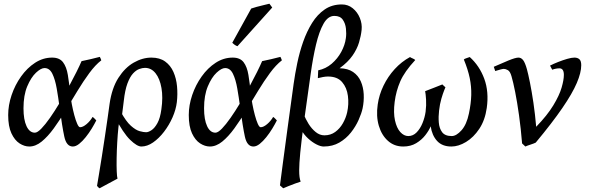

<svg xmlns="http://www.w3.org/2000/svg" viewBox="-20 -766 3161 1030"><path d="M523.4 -442.4Q491.2 -417.5 459.2 -374Q427.2 -330.6 395.5 -278.3Q363.8 -226.1 332 -173.6Q300.3 -121.1 268.3 -77.1Q236.3 -33.2 203.6 -6.6Q170.9 20 137.2 20Q110.8 20 84.7 3.2Q58.6 -13.7 41.3 -50.8Q23.9 -87.9 23.9 -148.9Q23.9 -201.7 42.2 -255.9Q60.5 -310.1 93 -355.7Q125.5 -401.4 168.2 -429.2Q210.9 -457 259.8 -457Q299.3 -457 318.1 -432.1Q336.9 -407.2 344 -363.8Q351.1 -320.3 356.9 -264.2Q359.4 -238.3 365.2 -207.3Q371.1 -176.3 378.7 -147.9Q386.2 -119.6 394.3 -101.6Q402.3 -83.5 409.7 -83.5Q424.8 -83.5 444.6 -100.3Q464.4 -117.2 476.6 -138.7Q482.9 -134.8 487.8 -129.4Q492.7 -124 496.6 -120.1Q486.8 -100.6 472.2 -76.4Q457.5 -52.2 439.9 -30.3Q422.4 -8.3 404.5 5.9Q386.7 20 370.6 20Q336.4 20 325 -33Q313.5 -85.9 299.3 -191.9Q292.5 -243.7 284.2 -291.5Q275.9 -339.4 261 -370.1Q246.1 -400.9 218.8 -400.9Q199.7 -400.9 173.1 -376Q146.5 -351.1 126.2 -303Q106 -254.9 106 -185.1Q106 -124 122.3 -89.1Q138.7 -54.2 167 -54.2Q180.7 -54.2 201.9 -76.2Q223.1 -98.1 248.3 -134Q273.4 -169.9 299.3 -213.1Q325.2 -256.3 348.6 -299.8Q372.1 -343.3 390.1 -379.6Q408.2 -416 417.5 -438Q438.5 -442.4 465.6 -448.5Q492.7 -454.6 515.6 -460.9Q518.6 -456.1 520.3 -450.9Q522 -445.8 523.4 -442.4Z M928.7 -217.8Q923.8 -177.7 905.5 -136.2Q887.2 -94.7 859.9 -59.1Q832.5 -23.4 801 -1.7Q769.5 20 738.3 20Q715.3 20 678.2 -15.9Q641.1 -51.8 594.7 -140.6Q601.1 -145.5 602.1 -151.1Q603 -156.7 607.2 -161.4Q611.3 -166 627 -168Q655.8 -114.7 682.1 -91.3Q708.5 -67.9 729.5 -62.3Q750.5 -56.6 763.7 -56.6Q775.9 -56.6 792.7 -67.6Q809.6 -78.6 824.5 -105.5Q839.4 -132.3 845.7 -179.7Q855 -243.7 846.2 -293.9Q837.4 -344.2 814.5 -373Q791.5 -401.9 757.8 -401.9Q744.1 -401.9 727.1 -395.8Q710 -389.6 693.4 -371.6Q676.8 -353.5 663.6 -318.1Q650.4 -282.7 644 -224.1Q642.1 -208 638.9 -182.9Q635.7 -157.7 633.1 -137.7Q630.4 -117.7 630.4 -117.7Q625 -139.2 621.6 -124.8Q618.2 -110.4 615.2 -82Q611.3 -45.4 608.9 -2.2Q606.4 41 605.7 82Q605 123 606.2 153.1Q607.4 183.1 610.4 192.4Q591.3 203.1 562 218.3Q532.7 233.4 514.2 244.1Q509.8 241.7 506.8 238.5Q503.9 235.4 500.5 231Q503.9 211.9 510.7 170.2Q517.6 128.4 526.1 75.2Q534.7 22 542.7 -33Q550.8 -87.9 557.6 -134.8Q564.5 -181.6 567.9 -209Q580.1 -293.5 615.2 -348.4Q650.4 -403.3 697.5 -430.2Q744.6 -457 792 -457Q836.9 -457 866 -436Q895 -415 910.4 -380.1Q925.8 -345.2 929.7 -303Q933.6 -260.7 928.7 -217.8Z M1492.2 -442.4Q1460 -417.5 1428 -374Q1396 -330.6 1364.3 -278.3Q1332.5 -226.1 1300.8 -173.6Q1269 -121.1 1237.1 -77.1Q1205.1 -33.2 1172.4 -6.6Q1139.6 20 1106 20Q1079.6 20 1053.5 3.2Q1027.3 -13.7 1010 -50.8Q992.7 -87.9 992.7 -148.9Q992.7 -201.7 1011 -255.9Q1029.3 -310.1 1061.8 -355.7Q1094.2 -401.4 1137 -429.2Q1179.7 -457 1228.5 -457Q1268.1 -457 1286.9 -432.1Q1305.7 -407.2 1312.7 -363.8Q1319.8 -320.3 1325.7 -264.2Q1328.1 -238.3 1334 -207.3Q1339.8 -176.3 1347.4 -147.9Q1355 -119.6 1363 -101.6Q1371.1 -83.5 1378.4 -83.5Q1393.6 -83.5 1413.3 -100.3Q1433.1 -117.2 1445.3 -138.7Q1451.7 -134.8 1456.5 -129.4Q1461.4 -124 1465.3 -120.1Q1455.6 -100.6 1440.9 -76.4Q1426.3 -52.2 1408.7 -30.3Q1391.1 -8.3 1373.3 5.9Q1355.5 20 1339.4 20Q1305.2 20 1293.7 -33Q1282.2 -85.9 1268.1 -191.9Q1261.2 -243.7 1252.9 -291.5Q1244.6 -339.4 1229.7 -370.1Q1214.8 -400.9 1187.5 -400.9Q1168.5 -400.9 1141.8 -376Q1115.2 -351.1 1095 -303Q1074.7 -254.9 1074.7 -185.1Q1074.7 -124 1091.1 -89.1Q1107.4 -54.2 1135.7 -54.2Q1149.4 -54.2 1170.7 -76.2Q1191.9 -98.1 1217 -134Q1242.2 -169.9 1268.1 -213.1Q1293.9 -256.3 1317.4 -299.8Q1340.8 -343.3 1358.9 -379.6Q1377 -416 1386.2 -438Q1407.2 -442.4 1434.3 -448.5Q1461.4 -454.6 1484.4 -460.9Q1487.3 -456.1 1489 -450.9Q1490.7 -445.8 1492.2 -442.4ZM1440.4 -725.6 1253.9 -518.1Q1240.7 -522 1226.1 -536.6L1327.6 -720.2Q1337.9 -724.1 1356.4 -729Q1375 -733.9 1394 -738.5Q1413.1 -743.2 1425.3 -746.1Z M1925.3 -185.1Q1919.4 -157.7 1903.8 -122.6Q1888.2 -87.4 1862.5 -54.9Q1836.9 -22.5 1800.5 -1.2Q1764.2 20 1716.3 20Q1699.7 20 1677 8.3Q1654.3 -3.4 1632.6 -23.4Q1610.8 -43.5 1596.2 -69.3Q1581.5 -95.2 1581.5 -123.5Q1581.5 -127 1581.8 -130.9Q1582 -134.8 1583 -138.2L1599.1 -198.7Q1600.1 -180.7 1609.6 -154.1Q1619.1 -127.4 1635.5 -101.3Q1651.9 -75.2 1673.6 -57.6Q1695.3 -40 1720.2 -40Q1753.4 -40 1778.3 -58.1Q1803.2 -76.2 1819.3 -104.5Q1835.4 -132.8 1842.3 -163.1Q1852.1 -207 1846.4 -251.5Q1840.8 -295.9 1815.2 -325.7Q1789.6 -355.5 1739.3 -355.5Q1727.5 -355.5 1712.6 -352.8Q1697.8 -350.1 1685.1 -346.7L1687 -388.7Q1727.5 -397 1759.3 -424.1Q1791 -451.2 1810.8 -487.8Q1830.6 -524.4 1835.4 -561Q1838.9 -584.5 1835.9 -612.3Q1833 -640.1 1818.8 -660.4Q1804.7 -680.7 1773.9 -680.7Q1739.3 -680.7 1715.6 -638.7Q1691.9 -596.7 1675.3 -526.6Q1658.7 -456.5 1647 -372.1Q1624 -212.9 1610.4 -110.4Q1596.7 -7.8 1590.8 52.7Q1585 113.3 1585 147.5Q1585 168.9 1586.9 183.1Q1588.9 197.3 1592.8 208.5Q1582.5 211.4 1563.5 218.5Q1544.4 225.6 1526.1 232.9Q1507.8 240.2 1499.5 244.1L1481.9 228.5Q1486.3 192.9 1496.6 115.7Q1506.8 38.6 1521.7 -71.5Q1536.6 -181.6 1555.2 -315.9Q1562.5 -368.7 1574.7 -427.5Q1586.9 -486.3 1606.4 -542Q1626 -597.7 1654.3 -643.1Q1682.6 -688.5 1721.9 -715.3Q1761.2 -742.2 1814 -742.2Q1847.2 -742.2 1872.3 -721.7Q1897.5 -701.2 1910.4 -669.7Q1923.3 -638.2 1919.9 -605.5Q1916.5 -573.2 1906 -538.1Q1895.5 -502.9 1871.1 -467.8Q1846.7 -432.6 1801.8 -399.9Q1846.2 -398.9 1874 -379.9Q1901.9 -360.8 1915.5 -329.6Q1929.2 -298.3 1931.2 -260.5Q1933.1 -222.7 1925.3 -185.1Z M2143.1 20Q2095.2 20 2061.3 -10.3Q2027.3 -40.5 2012.2 -91.6Q1997.1 -142.6 2006.3 -205.6Q2013.7 -257.8 2037.4 -306.6Q2061 -355.5 2097.4 -395.3Q2133.8 -435.1 2179.7 -460Q2182.6 -457 2193.6 -452.6Q2204.6 -448.2 2207.5 -443.8Q2150.4 -382.3 2127.4 -329.8Q2104.5 -277.3 2097.2 -219.2Q2089.8 -161.1 2098.9 -120.1Q2107.9 -79.1 2127.4 -57.6Q2147 -36.1 2170.4 -36.1Q2195.8 -36.1 2215.1 -55.9Q2234.4 -75.7 2246.6 -105.7Q2258.8 -135.7 2263.2 -166.5Q2267.6 -201.7 2265.6 -232.2Q2263.7 -262.7 2260.7 -276.9Q2281.7 -284.7 2309.3 -295.7Q2336.9 -306.6 2353 -313Q2357.4 -308.1 2363.5 -303Q2369.6 -297.9 2369.6 -297.9Q2369.6 -297.9 2362.8 -281.2Q2356 -264.6 2347.7 -236.3Q2339.4 -208 2335.4 -172.4Q2331.5 -140.1 2334 -108.9Q2336.4 -77.6 2351.8 -56.9Q2367.2 -36.1 2403.3 -36.1Q2428.2 -36.1 2455.8 -67.1Q2483.4 -98.1 2495.6 -157.2Q2506.8 -210.4 2508.1 -256.1Q2509.3 -301.8 2499.8 -347.7Q2490.2 -393.6 2468.3 -446.8Q2471.7 -450.7 2483.4 -454.3Q2495.1 -458 2500 -460Q2552.2 -413.1 2577.9 -343.5Q2603.5 -273.9 2591.3 -187Q2582 -121.1 2551.3 -75Q2520.5 -28.8 2480 -4.4Q2439.5 20 2401.4 20Q2352.1 20 2324.7 -10Q2297.4 -40 2290.5 -88.4Q2281.2 -65.9 2261.7 -40.8Q2242.2 -15.6 2212.6 2.2Q2183.1 20 2143.1 20Z M3098.1 -416Q3098.1 -376.5 3074.2 -320.6Q3050.3 -264.6 2996.6 -186.3Q2942.9 -107.9 2854 -1Q2845.7 3.4 2826.7 9.5Q2807.6 15.6 2798.3 20L2780.8 3.4Q2774.4 -76.2 2764.4 -147.2Q2754.4 -218.3 2743.7 -272.5Q2732.9 -326.7 2724.1 -356.4Q2716.8 -382.8 2704.6 -389.6Q2692.4 -396.5 2683.1 -396.5Q2677.7 -396.5 2666.5 -393.6Q2655.3 -390.6 2646 -387.7Q2636.7 -384.8 2636.7 -384.8L2628.9 -407.7Q2670.4 -426.3 2708 -441.7Q2745.6 -457 2761.2 -457Q2775.9 -457 2786.4 -443.4Q2796.9 -429.7 2806.6 -395Q2813.5 -370.1 2823 -323Q2832.5 -275.9 2841.6 -214.6Q2850.6 -153.3 2856.4 -85.9Q2916 -147.5 2948.2 -200.7Q2980.5 -253.9 2992.7 -295.7Q3004.9 -337.4 3004.9 -364.3Q3004.9 -399.4 2981 -399.4Q2962.9 -399.4 2942.4 -392.1L2930.7 -414.1Q2949.7 -423.8 2974.6 -433.6Q2999.5 -443.4 3022.9 -450.2Q3046.4 -457 3061 -457Q3078.6 -457 3088.4 -448Q3098.1 -439 3098.1 -416Z"/></svg>

Font: Gentium Book Plus
Style: Italic
Weight: 400
Italic angle: -8°
Designer: Victor Gaultney, Annie Olsen, Iska Routamaa, Becca Hirsbrunner
Foundry: SIL International
Version: Version 6.101